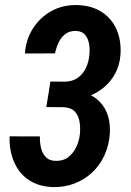

<svg xmlns="http://www.w3.org/2000/svg" viewBox="-20 -742 528 772"><path d="M182.6 -414.1 240.2 -413.6Q271.5 -414.1 292.5 -429Q313.5 -443.8 325.2 -468.3Q336.9 -492.7 339.4 -521.5Q341.8 -542 338.4 -564.2Q335 -586.4 322.3 -601.8Q309.6 -617.2 283.7 -617.7Q258.3 -617.7 241.5 -604.2Q224.6 -590.8 215.1 -569.8Q205.6 -548.8 201.2 -527.3L80.1 -526.9Q84 -582.5 112.3 -627.2Q140.6 -671.9 186.3 -697.3Q231.9 -722.7 289.6 -721.7Q347.7 -720.2 388.2 -694.3Q428.7 -668.5 448.5 -623.8Q468.3 -579.1 464.4 -522Q461.4 -481.4 444.1 -448.2Q426.8 -415 398.7 -391.4Q370.6 -367.7 334.7 -354.7Q298.8 -341.8 259.3 -341.8L171.4 -342.3ZM166 -311.5 177.7 -381.8 252.9 -381.3Q293.9 -380.4 326.4 -367.9Q358.9 -355.5 381.1 -332.8Q403.3 -310.1 413.8 -277.3Q424.3 -244.6 421.4 -202.6Q418 -156.7 399.7 -116.9Q381.3 -77.1 350.8 -48.6Q320.3 -20 280 -4.4Q239.7 11.2 192.4 10.3Q148.4 8.8 115 -7.3Q81.5 -23.4 59.8 -51.3Q38.1 -79.1 27.6 -115.7Q17.1 -152.3 18.6 -193.8L140.6 -193.4Q139.6 -171.9 144.3 -149.7Q148.9 -127.4 163.1 -111.6Q177.2 -95.7 203.6 -95.2Q233.9 -94.2 254.6 -110.4Q275.4 -126.5 287.1 -151.9Q298.8 -177.2 301.3 -204.1Q303.7 -230 299.6 -253.9Q295.4 -277.8 280.5 -293.7Q265.6 -309.6 235.4 -311Z"/></svg>

Font: Roboto Condensed SemiBold
Style: Italic
Weight: 600
Italic angle: -12°
Designer: Christian Robertson
Foundry: Google
Version: Version 3.008; 2023